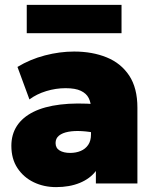

<svg xmlns="http://www.w3.org/2000/svg" viewBox="-20 -751 638 786"><path d="M209.5 15Q159.5 15 118 -5Q76.5 -25 51.5 -62.8Q26.5 -100.5 26.5 -154Q26.5 -200.5 49.2 -235.5Q72 -270.5 116.5 -292.8Q161 -315 226.8 -323Q292.5 -331 378.5 -324L379.5 -205Q345.5 -212.5 314.5 -214.2Q283.5 -216 259.5 -211.5Q235.5 -207 221.5 -195.8Q207.5 -184.5 207.5 -165.5Q207.5 -145 224 -135Q240.5 -125 267 -125Q291 -125 310.2 -133Q329.5 -141 341 -157.8Q352.5 -174.5 352.5 -201V-307Q352.5 -331 343 -349.8Q333.5 -368.5 311 -379.2Q288.5 -390 248.5 -390Q208.5 -390 169.2 -378Q130 -366 100.5 -344L51.5 -477Q103.5 -508.5 164 -524.2Q224.5 -540 283.5 -540Q358 -540 416.5 -516.2Q475 -492.5 508.8 -441.8Q542.5 -391 542.5 -310V0H372.5V-51Q348.5 -19.5 306.5 -2.2Q264.5 15 209.5 15ZM89.5 -615V-731H477.5V-615Z"/></svg>

Font: Geologica Black
Style: Regular
Weight: 900
Designer: Sindre Bremnes, Frode Helland
Foundry: Monokrom Skriftforlag AS
Version: Version 1.010;gftools[0.9.28]